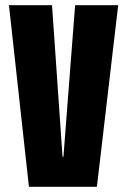

<svg xmlns="http://www.w3.org/2000/svg" viewBox="-20 -720 490 740"><path d="M91.5 0 14.5 -700H180.5L221 -116H224.5L269.5 -700H435.5L353.5 0Z"/></svg>

Font: Trispace Condensed
Style: Bold
Weight: 700
Width: 3
Designer: Tyler Finck
Foundry: Etcetera Type Company
Version: Version 1.210; ttfautohint (v1.8.3)